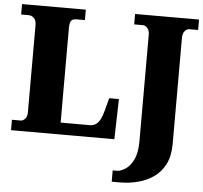

<svg xmlns="http://www.w3.org/2000/svg" viewBox="-61 -778 1145 1083"><g transform="rotate(5 511.0 -237.0)"><path d="M611 240V176H634Q656 176 682.5 159Q709 142 728 103.5Q747 65 747 0V-602Q747 -630 734.5 -642.5Q722 -655 711 -655H660V-714H1022V-655H972Q959 -655 947 -642Q935 -629 935 -601V-1Q935 67 911 113.5Q887 160 847 187.5Q807 215 758 227.5Q709 240 658 240ZM20 0V-59H70Q82 -59 94 -71.5Q106 -84 106 -109V-602Q106 -629 93 -642Q80 -655 62 -655H20V-714H381V-655H335Q310 -655 302.5 -642.5Q295 -630 295 -604V-67H462Q487 -67 505 -86Q523 -105 536 -153L556 -228H611L605 0Z"/></g></svg>

Font: Noto Serif SemiCondensed Black
Style: Regular
Weight: 900
Width: 4
Designer: Monotype Design Team
Foundry: Monotype Imaging Inc.
Version: Version 2.014; ttfautohint (v1.8.4.7-5d5b)